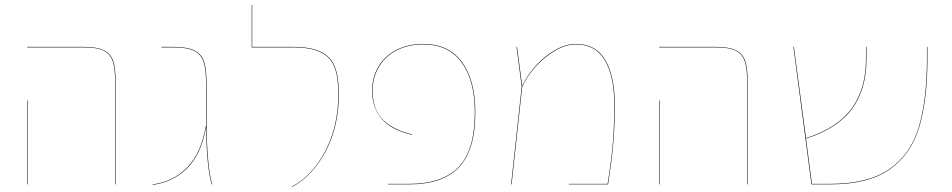

<svg xmlns="http://www.w3.org/2000/svg" viewBox="-20 -747 3858 778"><path d="M447 -406Q447 -464 438 -495Q429 -526 402.5 -540.5Q376 -555 321 -555H90V-557H321Q376 -557 403.5 -542Q431 -527 440 -496Q449 -465 449 -406V0H447ZM90 -340H92V0H90Z M838 0Q818 -63 815 -230Q794 -119 736.5 -63.5Q679 -8 599 2V0Q680 -10 737.5 -67.5Q795 -125 815 -240V-261V-407Q815 -465 805 -496Q795 -527 766.5 -541Q738 -555 681 -555H634V-557H681Q739 -557 768 -542.5Q797 -528 807 -497Q817 -466 817 -407V-261Q817 -173 823 -103.5Q829 -34 840 0Z M1163 9Q1247 -36 1299 -136.5Q1351 -237 1351 -366Q1351 -435 1335 -475.5Q1319 -516 1279 -535.5Q1239 -555 1166 -555H1000V-727H1002V-557H1166Q1240 -557 1280.5 -537Q1321 -517 1337 -476Q1353 -435 1353 -366Q1353 -236 1300.5 -135.5Q1248 -35 1163 11Z M1552 -2H1639Q1773 -2 1838.5 -70.5Q1904 -139 1904 -291Q1904 -421 1850.5 -494Q1797 -567 1695 -567Q1635 -567 1588.5 -543.5Q1542 -520 1516 -477Q1490 -434 1490 -379Q1490 -301 1533.5 -260Q1577 -219 1649 -203V-201Q1488 -237 1488 -379Q1488 -435 1514 -478Q1540 -521 1587 -545Q1634 -569 1695 -569Q1798 -569 1852 -495.5Q1906 -422 1906 -291Q1906 -139 1840 -69.5Q1774 0 1639 0H1552Z M2471 -326Q2471 -229 2464.5 -159.5Q2458 -90 2444 0H2285V-2H2442Q2456 -88 2462.5 -158Q2469 -228 2469 -326Q2469 -436 2431.5 -501.5Q2394 -567 2313 -567Q2273 -567 2230 -542Q2187 -517 2151 -477.5Q2115 -438 2096 -395L2053 0H2051L2094 -396L2073 -557H2075L2096 -399Q2116 -442 2151.5 -481Q2187 -520 2230 -544.5Q2273 -569 2313 -569Q2395 -569 2433 -503Q2471 -437 2471 -326Z M3008 -406Q3008 -464 2999 -495Q2990 -526 2963.5 -540.5Q2937 -555 2882 -555H2651V-557H2882Q2937 -557 2964.5 -542Q2992 -527 3001 -496Q3010 -465 3010 -406V0H3008ZM2651 -340H2653V0H2651Z M3738 -557V-508Q3738 -341 3704.5 -231Q3671 -121 3585 -60.5Q3499 0 3345 0H3268L3195 -557H3197L3246 -187Q3374 -229 3431.5 -308Q3489 -387 3489 -507V-557H3491V-507Q3491 -386 3433 -306.5Q3375 -227 3246 -185L3270 -2H3345Q3498 -2 3584 -62Q3670 -122 3703 -232Q3736 -342 3736 -508V-557Z"/></svg>

Font: FiraGO Two
Style: Regular
Weight: 100
Designer: bBox Type
Foundry: bBox Type GmbH
Version: Version 1.001